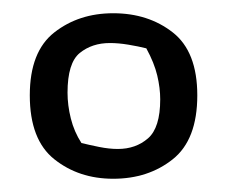

<svg xmlns="http://www.w3.org/2000/svg" viewBox="-20 -536 346 290"><path d="M151 -266Q99 -266 62 -295.5Q25 -325 25 -392Q25 -458 62 -487Q99 -516 151 -516Q204 -516 241 -487Q278 -458 278 -392Q278 -325 241 -295.5Q204 -266 151 -266ZM158 -311Q185 -311 203.5 -327Q222 -343 222 -386Q222 -403 217.5 -422Q213 -441 201 -463Q189 -466 174 -468.5Q159 -471 146 -471Q119 -471 100.5 -456Q82 -441 82 -396Q82 -377 87 -357Q92 -337 103 -320Q115 -317 130 -314Q145 -311 158 -311Z"/></svg>

Font: Labrada Medium
Style: Regular
Weight: 500
Designer: Mercedes Jáuregui
Foundry: Omnibus-Type Team
Version: Version 1.000; ttfautohint (v1.8.4.7-5d5b)